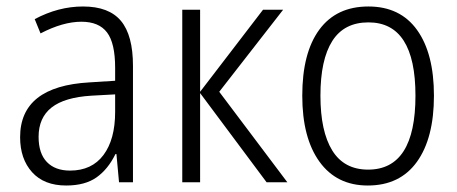

<svg xmlns="http://www.w3.org/2000/svg" viewBox="-20 -562 1408 592"><path d="M390 -359V0H347L339 -87H336Q313 -40 277.5 -15Q242 10 184 10Q116 10 79 -31Q42 -72 42 -139Q42 -296 256 -308L335 -313V-353Q335 -429 310 -462Q285 -495 231 -495Q174 -495 105 -459L87 -503Q160 -542 236 -542Q316 -542 353 -497.5Q390 -453 390 -359ZM262 -267Q179 -262 139 -230.5Q99 -199 99 -140Q99 -89 124.5 -62.5Q150 -36 196 -36Q263 -36 299 -84Q335 -132 335 -217V-271Z M853 -532 656 -279 866 0H802L597 -275V0H542V-532H597V-279L791 -532Z M1114 10Q1018 10 965 -63.5Q912 -137 912 -267Q912 -399 964.5 -470.5Q1017 -542 1116 -542Q1214 -542 1266 -469.5Q1318 -397 1318 -267Q1318 -136 1265.5 -63Q1213 10 1114 10ZM1115 -39Q1261 -39 1261 -267Q1261 -493 1116 -493Q1041 -493 1004.5 -435.5Q968 -378 968 -267Q968 -157 1004.5 -98Q1041 -39 1115 -39Z"/></svg>

Font: Noto Sans UI NarrowLight
Style: Regular
Weight: 300
Width: 4
Designer: Monotype Design Team
Foundry: Monotype Imaging Inc.
Version: Version 1.001